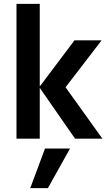

<svg xmlns="http://www.w3.org/2000/svg" viewBox="-20 -715 562 990"><path d="M227 255H136L212 51H341ZM185 0H65V-695H185V-269L364 -507H504L318 -265L508 0H367L185 -262Z"/></svg>

Font: Hind Guntur SemiBold
Style: Regular
Weight: 600
Designer: Manushi Parikh, Hitesh Malaviya
Foundry: Indian Type Foundry
Version: Version 1.000;PS 1.0;hotconv 1.0.86;makeotf.lib2.5.63406; tt